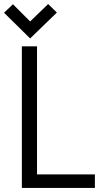

<svg xmlns="http://www.w3.org/2000/svg" viewBox="-67 -929 513 949"><path d="M214 -867 171 -909 82 -823 -3 -908 -47 -866 82 -739ZM41 0H402V-67H116V-700H41Z"/></svg>

Font: Advent Pro Medium
Style: Regular
Weight: 500
Designer: VivaRado, Andreas Kalpakidis
Foundry: VivaRado, Andreas Kalpakidis
Version: Version 3.000